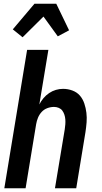

<svg xmlns="http://www.w3.org/2000/svg" viewBox="-20 -1000 540 1020"><path d="M3 0 124 -735H237L189 -445Q198 -463 211 -478.5Q224 -494 241 -505.5Q258 -517 277 -522.5Q296 -528 315 -528Q341 -528 365 -519Q389 -510 404.5 -492Q420 -474 428 -450Q436 -426 439 -401Q442 -376 440 -350Q438 -324 434 -298L385 0H272L324 -313Q326 -326 327 -339.5Q328 -353 327 -366Q326 -379 322 -391Q318 -403 311 -412.5Q304 -422 292 -427Q280 -432 267 -432Q249 -432 231.5 -425.5Q214 -419 201.5 -405.5Q189 -392 182 -375Q175 -358 172 -340L116 0ZM100 -802 48 -844 163 -980H279L347 -839L287 -807L211 -912Z"/></svg>

Font: Iosevka Term Curly
Style: Bold Italic
Weight: 700
Italic angle: -9°
Designer: Belleve Invis
Foundry: Belleve Invis
Version: Version 32.3.0